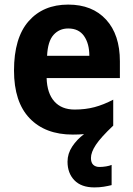

<svg xmlns="http://www.w3.org/2000/svg" viewBox="-20 -576 580 836"><path d="M376 112Q376 132 386 141.5Q396 151 413 151Q427 151 442 148.5Q457 146 466 142V230Q450 234 431.5 237Q413 240 391 240Q334 240 304 209Q274 178 274 128Q274 93 294.5 62Q315 31 346 8Q324 10 297 10Q177 10 109 -61Q41 -132 41 -269Q41 -411 104.5 -483.5Q168 -556 277 -556Q382 -556 442 -490.5Q502 -425 502 -309V-236H183Q185 -170 216.5 -134.5Q248 -99 305 -99Q352 -99 391.5 -109.5Q431 -120 473 -142V-29Q419 22 397.5 54.5Q376 87 376 112ZM277 -452Q238 -452 213 -424Q188 -396 185 -333H369Q369 -386 346 -419Q323 -452 277 -452Z"/></svg>

Font: Noto Sans Tamil SemiCondensed
Style: Bold
Weight: 700
Width: 4
Designer: Jelle Bosma - Monotype Design Team
Foundry: Monotype Imaging Inc.
Version: Version 2.004; ttfautohint (v1.8.4.7-5d5b)